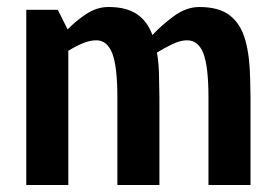

<svg xmlns="http://www.w3.org/2000/svg" viewBox="-20 -528 790 548"><path d="M695 -250V0H575V-250Q575 -338 560.5 -375.5Q546 -413 514 -413Q495 -413 472 -402Q449 -391 428 -378Q431 -361 432.5 -342Q434 -323 434 -302L435 -250V0H315V-250Q315 -338 300.5 -375.5Q286 -413 255 -413Q236 -413 215 -404Q194 -395 175 -383V0H55V-500H145L173 -444Q197 -469 227 -488.5Q257 -508 289 -508H290Q341 -508 371 -487.5Q401 -467 415 -428Q442 -457 477 -482.5Q512 -508 549 -508Q605 -508 636 -484Q667 -460 680 -414Q693 -368 694 -302Z"/></svg>

Font: Epunda Sans SemiBold
Style: Regular
Weight: 600
Designer: Simon Atzbach
Foundry: typofactur
Version: Version 2.204; ttfautohint (v1.8.4.7-5d5b)